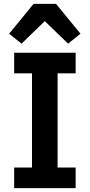

<svg xmlns="http://www.w3.org/2000/svg" viewBox="-20 -970 463 990"><path d="M153 -950 27 -796 91 -745 211 -861 331 -745 395 -796 269 -950ZM370 0V-106H277V-592H370V-698H53V-592H145V-106H53V0Z"/></svg>

Font: IBM Plex Devanagari Medium
Style: Regular
Weight: 600
Designer: Mike Abbink, Paul van der Laan, Pieter van Rosmalen, Erin McLaughlin
Foundry: Bold Monday
Version: Version 1.0